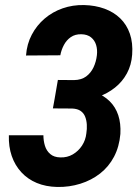

<svg xmlns="http://www.w3.org/2000/svg" viewBox="-20 -741 564 771"><path d="M297.9 -339.8 198.7 -340.3 212.4 -419.9 277.3 -419.4Q306.6 -419.9 325.7 -433.8Q344.7 -447.8 355.5 -470.5Q366.2 -493.2 369.1 -519.5Q371.6 -541.5 366 -560.3Q360.4 -579.1 345.5 -591.1Q330.6 -603 306.6 -603.5Q281.7 -604 264.4 -592Q247.1 -580.1 236.6 -560.3Q226.1 -540.5 222.2 -519L84.5 -518.1Q87.9 -564.5 107.7 -601.8Q127.4 -639.2 159.2 -666.3Q190.9 -693.4 231.4 -707.5Q272 -721.7 317.4 -720.7Q362.3 -719.7 399.7 -706.1Q437 -692.4 462.9 -667.2Q488.8 -642.1 501.5 -605.5Q514.2 -568.8 510.7 -521.5Q507.8 -480 489.7 -446.5Q471.7 -413.1 441.7 -389.2Q411.6 -365.2 374.8 -352.5Q337.9 -339.8 297.9 -339.8ZM206.5 -383.8 290.5 -383.3Q331.5 -382.3 364.3 -369.9Q397 -357.4 420.4 -334.5Q443.8 -311.5 454.8 -278.6Q465.8 -245.6 463.4 -203.1Q459 -151.9 438 -111.8Q417 -71.8 382.1 -44.4Q347.2 -17.1 302.7 -3.2Q258.3 10.7 210 9.8Q164.1 8.8 127.7 -6.3Q91.3 -21.5 65.7 -49.3Q40 -77.1 27.1 -114.7Q14.2 -152.3 15.6 -197.8H154.3Q154.3 -175.8 160.4 -155.8Q166.5 -135.7 181.6 -122.6Q196.8 -109.4 222.2 -108.9Q250 -107.9 272.5 -121.1Q294.9 -134.3 309.3 -156.2Q323.7 -178.2 326.7 -205.1Q329.6 -223.1 328.6 -240.5Q327.6 -257.8 322 -272.2Q316.4 -286.6 304 -295.4Q291.5 -304.2 270 -305.2L192.4 -305.7Z"/></svg>

Font: Roboto Condensed
Style: Bold Italic
Weight: 700
Italic angle: -12°
Designer: Christian Robertson
Foundry: Google
Version: Version 3.0